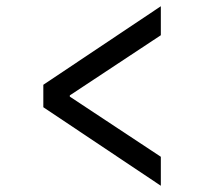

<svg xmlns="http://www.w3.org/2000/svg" viewBox="-20 -640 640 616"><path d="M496 -44 119 -296V-368L496 -620V-527L204 -334V-330L496 -137Z"/></svg>

Font: Source Code Pro ExtraLight Medium
Style: Regular
Weight: 500
Monospace: yes
Version: Version 1.018;hotconv 1.0.116;makeotfexe 2.5.65601